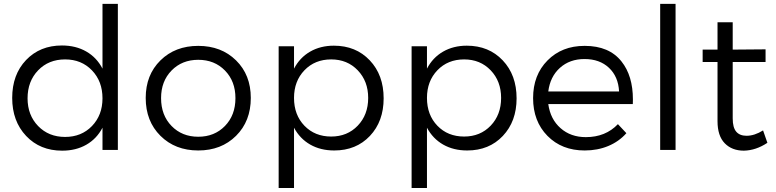

<svg xmlns="http://www.w3.org/2000/svg" viewBox="-20 -762 3943 976"><path d="M42 -264.2Q42 -382.8 112.5 -456.8Q183.1 -530.8 294.9 -530.8Q365.2 -530.8 418.5 -500.2Q471.7 -469.7 501 -413.1V-742.2H579.1V0H501V-112.8Q471.7 -56.6 418.9 -26.4Q366.2 3.9 295.9 3.9Q183.6 3.9 112.8 -71Q42 -146 42 -264.2ZM120.1 -262.2Q120.1 -176.8 173.8 -121.3Q227.5 -65.9 311 -65.9Q394 -65.9 447.5 -121.3Q501 -176.8 501 -262.2Q501 -348.6 447.5 -404.3Q394 -460 311 -460Q227.1 -460 173.6 -404.3Q120.1 -348.6 120.1 -262.2Z M720.7 -264.2Q720.7 -381.3 795.7 -455.1Q870.6 -528.8 987.8 -528.8Q1105 -528.8 1179.9 -455.1Q1254.9 -381.3 1254.9 -264.2Q1254.9 -146 1179.9 -71.5Q1105 2.9 987.8 2.9Q870.6 2.9 795.7 -71.5Q720.7 -146 720.7 -264.2ZM798.8 -263.2Q798.8 -176.3 852.1 -121.6Q905.3 -66.9 987.8 -66.9Q1070.3 -66.9 1123.5 -121.6Q1176.8 -176.3 1176.8 -263.2Q1176.8 -349.1 1123.5 -403.6Q1070.3 -458 987.8 -458Q905.3 -458 852.1 -403.6Q798.8 -349.1 798.8 -263.2Z M1396.5 193.8V-526.9H1474.6V-413.1Q1503.9 -469.2 1556.4 -499.5Q1608.9 -529.8 1677.2 -529.8Q1789.1 -529.8 1859.6 -455.3Q1930.2 -380.9 1930.2 -262.2Q1930.2 -145 1860.4 -71Q1790.5 2.9 1679.2 2.9Q1609.4 2.9 1556.9 -27.1Q1504.4 -57.1 1474.6 -112.8V193.8ZM1474.6 -264.2Q1474.6 -177.7 1527.6 -122.8Q1580.6 -67.9 1663.6 -67.9Q1745.6 -67.9 1798.6 -123.3Q1851.6 -178.7 1851.6 -264.2Q1851.6 -349.1 1798.6 -404.5Q1745.6 -460 1663.6 -460Q1580.6 -460 1527.6 -404.8Q1474.6 -349.6 1474.6 -264.2Z M2072.3 193.8V-526.9H2150.4V-413.1Q2179.7 -469.2 2232.2 -499.5Q2284.7 -529.8 2353 -529.8Q2464.8 -529.8 2535.4 -455.3Q2606 -380.9 2606 -262.2Q2606 -145 2536.1 -71Q2466.3 2.9 2355 2.9Q2285.2 2.9 2232.7 -27.1Q2180.2 -57.1 2150.4 -112.8V193.8ZM2150.4 -264.2Q2150.4 -177.7 2203.4 -122.8Q2256.3 -67.9 2339.4 -67.9Q2421.4 -67.9 2474.4 -123.3Q2527.3 -178.7 2527.3 -264.2Q2527.3 -349.1 2474.4 -404.5Q2421.4 -460 2339.4 -460Q2256.3 -460 2203.4 -404.8Q2150.4 -349.6 2150.4 -264.2Z M2951.2 -528.8Q2951.2 -528.8 2952.6 -528.8Q3076.7 -528.8 3139.2 -449.7Q3197.3 -377 3197.3 -255.9Q3197.3 -244.6 3196.8 -232.9H2767.1Q2777.8 -155.8 2829.6 -110.4Q2881.3 -64.9 2958 -64.9Q3058.1 -64.9 3121.1 -130.9L3164.1 -85Q3126.5 -42.5 3072 -19.8Q3017.6 2.9 2952.1 2.9Q2835.9 2.9 2762.9 -71.3Q2689.9 -145.5 2689.9 -263.2Q2689.9 -380.9 2763.2 -454.8Q2836.4 -528.8 2951.2 -528.8ZM2767.1 -296.9H3127Q3123 -372.6 3075.7 -417.2Q3028.3 -461.9 2951.2 -461.9Q2876 -461.9 2826.2 -417Q2776.4 -372.1 2767.1 -296.9Z M3335.9 0V-742.2H3414.1V0Z M3551.8 -446.8V-509.8H3627.4V-648.9H3704.6V-509.8L3871.6 -511.2V-446.8H3704.6V-160.2Q3704.6 -113.8 3722.4 -92.8Q3740.2 -71.8 3774.9 -71.8Q3815.4 -71.8 3858.9 -99.1L3880.9 -36.1Q3823.2 2.4 3761.7 3.9Q3700.7 3.9 3664.1 -33.7Q3627.4 -71.3 3627.4 -146V-446.8Z"/></svg>

Font: Montserrat Light
Style: Regular
Weight: 300
Designer: Julieta Ulanovsky
Foundry: Julieta Ulanovsky
Version: Version 1.000;PS 002.000;hotconv 1.0.70;makeotf.lib2.5.58329